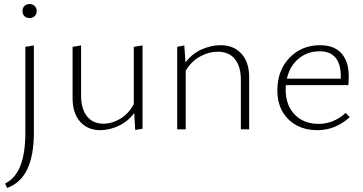

<svg xmlns="http://www.w3.org/2000/svg" viewBox="-20 -638 1792 947"><path d="M126 -549Q110 -549 100.5 -558.5Q91 -568 91 -583Q91 -599 100.5 -608.5Q110 -618 126 -618Q141 -618 151 -608.5Q161 -599 161 -583Q161 -568 151 -558.5Q141 -549 126 -549ZM105 17V-407L147 -414V17Q147 242 15 289L5 267Q105 220 105 17Z M640 -407 683 -414V-3L647 3L642 -80Q611 -39 565.5 -17.5Q520 4 475 4Q412 4 375 -38Q338 -80 338 -154V-407L380 -414V-166Q380 -101 409 -64.5Q438 -28 490 -28Q532 -28 573 -52Q614 -76 640 -125Z M1068 -415Q1133 -415 1171 -373Q1209 -331 1209 -257V0H1168V-244Q1168 -310 1138.5 -346.5Q1109 -383 1054 -383Q1010 -383 967 -359.5Q924 -336 896 -289V0H854V-407L889 -414L895 -330Q927 -373 974 -394Q1021 -415 1068 -415Z M1685 -81 1705 -60Q1634 4 1546 4Q1457 4 1402.5 -49.5Q1348 -103 1348 -192Q1348 -291 1408 -353Q1468 -415 1558 -415Q1629 -415 1664.5 -374.5Q1700 -334 1700 -262Q1700 -231 1698 -218H1390Q1389 -211 1389 -196Q1389 -119 1433.5 -73Q1478 -27 1552 -27Q1625 -27 1685 -81ZM1556 -385Q1496 -385 1452.5 -348.5Q1409 -312 1395 -250H1661V-260Q1661 -385 1556 -385Z"/></svg>

Font: EauTestInfant Light
Style: Regular
Weight: 300
Designer: Christian Thalmann (Catharsis Fonts)
Version: Version 0.001;PS 000.001;hotconv 1.0.88;makeotf.lib2.5.64775